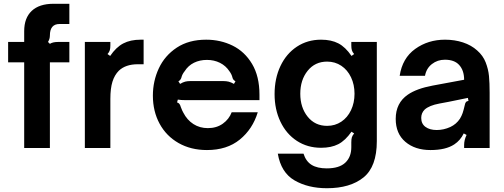

<svg xmlns="http://www.w3.org/2000/svg" viewBox="-20 -783 2666 1016"><path d="M108 0V-453H23V-561H108V-618Q108 -688 148 -725.5Q188 -763 263 -763H347V-656H295Q244 -656 244 -595Q244 -577 234 -561L244 -551Q259 -561 287 -561H347V-453H244V0Z M429 0V-561H564V-543Q564 -527 561 -517Q558 -507 549 -497L563 -487Q594 -533 632 -553Q670 -573 724 -573H740V-443H709Q645 -443 609 -409Q586 -386 575 -350.5Q564 -315 564 -260V0Z M789 -277Q789 -354 820.5 -421.5Q852 -489 915.5 -531Q979 -573 1071 -573Q1147 -573 1211 -541.5Q1275 -510 1314 -444.5Q1353 -379 1353 -282V-253H997Q991 -253 964 -253Q937 -253 921 -256L917 -241Q925 -239 929.5 -233Q934 -227 937 -216Q945 -195 950 -187Q970 -148 1003.5 -126.5Q1037 -105 1080 -105Q1126 -105 1159 -128.5Q1192 -152 1206 -189H1344Q1317 -100 1249 -44.5Q1181 11 1075 11Q990 11 925 -26Q860 -63 824.5 -128.5Q789 -194 789 -277ZM933 -339Q948 -348 960 -351Q972 -354 987 -354H1161Q1177 -354 1189.5 -351Q1202 -348 1218 -339L1226 -353Q1219 -357 1216 -360.5Q1213 -364 1211.5 -368Q1210 -372 1210 -373Q1206 -390 1194 -406Q1175 -435 1144 -450.5Q1113 -466 1075 -466Q1037 -466 1006.5 -451Q976 -436 957 -406Q944 -390 940 -373Q940 -372 938 -367.5Q936 -363 933 -359.5Q930 -356 924 -353Z M1450 30H1586Q1599 71 1629 89.5Q1659 108 1709 108Q1775 108 1807 78Q1839 48 1839 -4V-30Q1839 -47 1842 -56.5Q1845 -66 1854 -77L1840 -86Q1807 -39 1770 -20Q1733 -1 1679 -1Q1607 -1 1551 -37.5Q1495 -74 1464 -139Q1433 -204 1433 -285Q1433 -368 1464 -433.5Q1495 -499 1551 -536Q1607 -573 1679 -573Q1733 -573 1770.5 -553.5Q1808 -534 1840 -487L1854 -497Q1845 -507 1842 -517Q1839 -527 1839 -543V-561H1974V-36Q1974 99 1903.5 156Q1833 213 1710 213Q1610 213 1538.5 171.5Q1467 130 1450 30ZM1856 -287Q1856 -335 1837.5 -374Q1819 -413 1786 -435Q1753 -457 1711 -457Q1647 -457 1608 -408.5Q1569 -360 1569 -287Q1569 -214 1608 -165.5Q1647 -117 1711 -117Q1753 -117 1786 -139Q1819 -161 1837.5 -200Q1856 -239 1856 -287Z M2074 -154Q2074 -238 2138 -282Q2184 -314 2269 -330L2436 -361Q2436 -411 2409 -440Q2384 -467 2334 -467Q2295 -467 2265.5 -444Q2236 -421 2229 -382H2095Q2109 -475 2177 -524Q2245 -573 2335 -573Q2386 -573 2430 -558.5Q2474 -544 2505 -516Q2536 -489 2550 -453Q2564 -417 2567.5 -381Q2571 -345 2571 -292V0H2436V-16Q2436 -42 2449 -69L2434 -77Q2416 -40 2384 -19Q2339 11 2258 11Q2176 11 2125 -32.5Q2074 -76 2074 -154ZM2363 -111Q2395 -126 2414 -155Q2423 -170 2428 -184.5Q2433 -199 2439 -225Q2441 -237 2445.5 -242.5Q2450 -248 2459 -249L2456 -265Q2376 -249 2353 -244L2305 -235Q2251 -225 2227 -203Q2209 -185 2209 -159Q2209 -128 2231.5 -111.5Q2254 -95 2291 -95Q2328 -95 2363 -111Z"/></svg>

Font: Open Sauce Sans
Style: Bold
Weight: 700
Designer: Alfredo Marco Pradil
Foundry: Creative Sauce Fz LLC
Version: Version 1.477